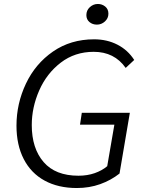

<svg xmlns="http://www.w3.org/2000/svg" viewBox="-20 -934 719 967"><path d="M63 -301Q63 -412 110.5 -512.5Q158 -613 247 -674.5Q336 -736 454 -736Q519 -736 571.5 -709Q624 -682 656 -632L613 -592Q556 -673 452 -673Q357 -673 286 -618.5Q215 -564 177.5 -478.5Q140 -393 140 -304Q140 -187 199.5 -118Q259 -49 375 -49Q420 -49 457 -62Q494 -75 520 -97L556 -306H383L392 -366H634L582 -60Q539 -26 484.5 -6.5Q430 13 367 13Q273 13 204.5 -24.5Q136 -62 99.5 -133Q63 -204 63 -301ZM415 -858Q415 -882 432.5 -898Q450 -914 473 -914Q494 -914 510 -901Q526 -888 526 -865Q526 -842 508.5 -826Q491 -810 468 -810Q446 -810 430.5 -823Q415 -836 415 -858Z"/></svg>

Font: Nebula Sans Book
Style: Regular
Weight: 400
Italic angle: -9°
Designer: Paul D. Hunt for Adobe (as Source Sans)
Foundry: Nebula Entertainment & Broadcasting LLC
Version: Version 1.010